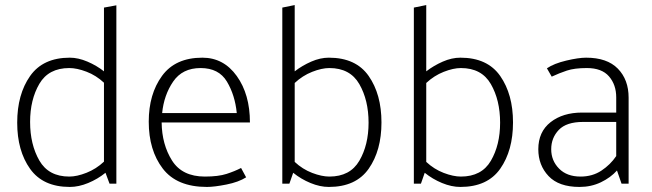

<svg xmlns="http://www.w3.org/2000/svg" viewBox="-20 -726 2577 759"><path d="M391 -399Q360 -428 322 -442.5Q284 -457 254 -457Q172 -457 135.5 -394.5Q99 -332 99 -244Q99 -155 135.5 -91.5Q172 -28 254 -28Q284 -28 322 -43Q360 -58 391 -87ZM440 -705V0H413L397 -43Q366 -18 328.5 -2.5Q291 13 256 13Q150 13 99 -58.5Q48 -130 48 -241Q48 -353 99 -425.5Q150 -498 256 -498Q289 -498 325.5 -482.5Q362 -467 391 -444V-696Z M968 -242H619Q620 -155 660 -91.5Q700 -28 790 -28Q843 -28 875.5 -38.5Q908 -49 933 -62L953 -25Q923 -6 875 3.5Q827 13 798 13Q679 13 623.5 -59.5Q568 -132 568 -245Q568 -354 620.5 -426Q673 -498 780 -498Q864 -498 916 -425.5Q968 -353 968 -242ZM916 -279Q909 -350 877 -403.5Q845 -457 773 -457Q701 -457 664.5 -403.5Q628 -350 621 -279Z M1096 0V-696L1145 -706V-444Q1175 -467 1210.5 -482.5Q1246 -498 1280 -498Q1387 -498 1437.5 -425.5Q1488 -353 1488 -242Q1488 -131 1437.5 -59Q1387 13 1280 13Q1245 13 1207.5 -2.5Q1170 -18 1139 -43L1124 0ZM1145 -86Q1176 -57 1214 -42.5Q1252 -28 1282 -28Q1364 -28 1400.5 -90.5Q1437 -153 1437 -241Q1437 -330 1400.5 -393.5Q1364 -457 1282 -457Q1252 -457 1214 -442Q1176 -427 1145 -398Z M1616 0V-696L1665 -706V-444Q1695 -467 1730.5 -482.5Q1766 -498 1800 -498Q1907 -498 1957.5 -425.5Q2008 -353 2008 -242Q2008 -131 1957.5 -59Q1907 13 1800 13Q1765 13 1727.5 -2.5Q1690 -18 1659 -43L1644 0ZM1665 -86Q1696 -57 1734 -42.5Q1772 -28 1802 -28Q1884 -28 1920.5 -90.5Q1957 -153 1957 -241Q1957 -330 1920.5 -393.5Q1884 -457 1802 -457Q1772 -457 1734 -442Q1696 -427 1665 -398Z M2159 -136Q2159 -91 2190 -59.5Q2221 -28 2275 -28Q2322 -28 2357.5 -51.5Q2393 -75 2416 -109V-244H2285Q2219 -244 2189 -212.5Q2159 -181 2159 -136ZM2142 -456Q2170 -475 2218.5 -486.5Q2267 -498 2297 -498Q2380 -498 2422.5 -454.5Q2465 -411 2465 -340V0H2437L2419 -52Q2394 -24 2355.5 -5.5Q2317 13 2271 13Q2189 13 2148.5 -30Q2108 -73 2108 -136Q2108 -205 2156.5 -243Q2205 -281 2281 -281H2416V-341Q2416 -391 2387.5 -424Q2359 -457 2300 -457Q2251 -457 2221 -447Q2191 -437 2161 -423Z"/></svg>

Font: Palanquin Thin
Style: Regular
Weight: 250
Designer: Pria Ravichandran
Version: Version 1.001